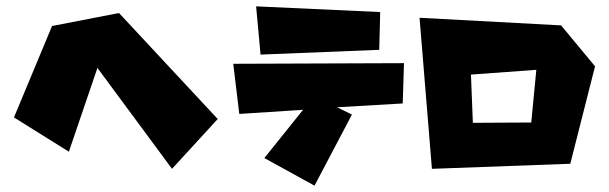

<svg xmlns="http://www.w3.org/2000/svg" viewBox="-20 -576 1920 605"><path d="M24 -206 144 -494 355 -535 666 -201 522 -44 287 -362 197 -98Z M715 -375 734 -217 935 -230 813 -78 971 9 1089 -215 1042 -238 1249 -250 1253 -377ZM787 -556 801 -404 1175 -419 1178 -538Z M1470 -189 1464 -341 1670 -356 1654 -190ZM1302 -520 1341 -44 1777 -60 1855 -367 1748 -496Z"/></svg>

Font: Super Mario
Style: Regular
Weight: 400
Version: Version 1.0